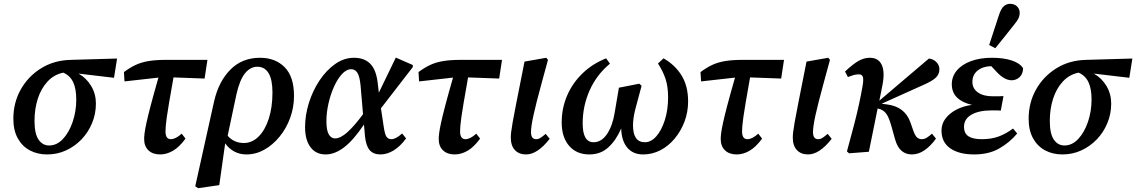

<svg xmlns="http://www.w3.org/2000/svg" viewBox="-20 -796 5959 1007"><path d="M227 14Q177 14 137 -7Q97 -28 73.5 -70Q50 -112 50 -173Q50 -257 88.5 -326Q127 -395 195 -437.5Q263 -480 351 -482L594 -489L578 -388L392 -410Q434 -386 458.5 -344.5Q483 -303 483 -253Q483 -199 463 -150.5Q443 -102 407.5 -65Q372 -28 326 -7Q280 14 227 14ZM161 -162Q161 -95 182 -64Q203 -33 238 -33Q278 -33 310 -67Q342 -101 361 -156.5Q380 -212 380 -274Q380 -330 364 -364.5Q348 -399 312 -415Q263 -405 229 -368Q195 -331 178 -277.5Q161 -224 161 -162Z M633 -369 630 -418Q661 -441 690.5 -455Q720 -469 758 -475.5Q796 -482 850 -482H1068L1053 -384L890 -390Q876 -311 867.5 -261.5Q859 -212 855 -183Q851 -154 849.5 -137Q848 -120 848 -107Q848 -66 876 -66Q901 -66 933 -95L953 -69Q921 -25 887.5 -5.5Q854 14 820 14Q781 14 758.5 -7.5Q736 -29 736 -67Q736 -80 738.5 -99.5Q741 -119 748.5 -153.5Q756 -188 771 -245Q786 -302 811 -389Z M1220 -301 1174 -84Q1207 -46 1259 -46Q1302 -46 1336 -79.5Q1370 -113 1389.5 -173Q1409 -233 1409 -311Q1409 -379 1388.5 -412.5Q1368 -446 1330 -446Q1293 -446 1265 -411.5Q1237 -377 1220 -301ZM1019 191 1004 181 1103 -265Q1127 -369 1188.5 -431Q1250 -493 1344 -493Q1424 -493 1473 -443.5Q1522 -394 1522 -293Q1522 -233 1502 -178Q1482 -123 1446.5 -79.5Q1411 -36 1366.5 -11Q1322 14 1272 14Q1238 14 1209.5 -1Q1181 -16 1161 -44L1130 175Z M1692 -161Q1692 -112 1704.5 -91Q1717 -70 1737 -70Q1766 -70 1802.5 -103Q1839 -136 1884 -197L1871 -349Q1866 -397 1854 -415Q1842 -433 1822 -433Q1797 -433 1773.5 -407.5Q1750 -382 1731.5 -340.5Q1713 -299 1702.5 -252Q1692 -205 1692 -161ZM1688 14Q1637 14 1608.5 -24Q1580 -62 1580 -129Q1580 -192 1600 -256Q1620 -320 1655.5 -373.5Q1691 -427 1737.5 -460Q1784 -493 1837 -493Q1891 -493 1922 -461.5Q1953 -430 1961 -361L1967 -310L2056 -494L2145 -455V-444L1978 -228L1992 -135Q1998 -92 2007 -79Q2016 -66 2033 -66Q2056 -66 2089 -96L2110 -70Q2079 -28 2044.5 -7Q2010 14 1975 14Q1938 14 1918.5 -9Q1899 -32 1894 -84L1889 -143Q1834 -61 1785 -23.5Q1736 14 1688 14Z M2178 -369 2175 -418Q2206 -441 2235.5 -455Q2265 -469 2303 -475.5Q2341 -482 2395 -482H2613L2598 -384L2435 -390Q2421 -311 2412.5 -261.5Q2404 -212 2400 -183Q2396 -154 2394.5 -137Q2393 -120 2393 -107Q2393 -66 2421 -66Q2446 -66 2478 -95L2498 -69Q2466 -25 2432.5 -5.5Q2399 14 2365 14Q2326 14 2303.5 -7.5Q2281 -29 2281 -67Q2281 -80 2283.5 -99.5Q2286 -119 2293.5 -153.5Q2301 -188 2316 -245Q2331 -302 2356 -389Z M2739 14Q2702 14 2680.5 -9Q2659 -32 2659 -75Q2659 -87 2661 -104Q2663 -121 2669 -156Q2675 -191 2688 -256L2731 -473L2845 -493L2854 -482L2821 -361Q2792 -255 2778.5 -194Q2765 -133 2765 -103Q2765 -66 2792 -66Q2804 -66 2815.5 -73.5Q2827 -81 2842 -94L2863 -68Q2799 14 2739 14Z M3071 14Q3004 14 2965 -31Q2926 -76 2926 -154Q2926 -229 2954.5 -295Q2983 -361 3035.5 -411.5Q3088 -462 3159 -490L3179 -462Q3109 -404 3072.5 -322Q3036 -240 3036 -149Q3036 -50 3093 -50Q3135 -50 3164 -93.5Q3193 -137 3204 -206L3226 -336L3333 -357L3345 -346L3312 -223Q3300 -175 3300 -139Q3300 -50 3362 -50Q3395 -50 3422.5 -81.5Q3450 -113 3467 -166.5Q3484 -220 3484 -286Q3484 -341 3471 -381Q3458 -421 3431 -463L3460 -490Q3520 -456 3554.5 -400.5Q3589 -345 3589 -264Q3589 -208 3570 -158Q3551 -108 3518.5 -69Q3486 -30 3443.5 -8Q3401 14 3353 14Q3300 14 3270 -21.5Q3240 -57 3238 -122Q3211 -60 3170.5 -23Q3130 14 3071 14Z M3657 -369 3654 -418Q3685 -441 3714.5 -455Q3744 -469 3782 -475.5Q3820 -482 3874 -482H4092L4077 -384L3914 -390Q3900 -311 3891.5 -261.5Q3883 -212 3879 -183Q3875 -154 3873.5 -137Q3872 -120 3872 -107Q3872 -66 3900 -66Q3925 -66 3957 -95L3977 -69Q3945 -25 3911.5 -5.5Q3878 14 3844 14Q3805 14 3782.5 -7.5Q3760 -29 3760 -67Q3760 -80 3762.5 -99.5Q3765 -119 3772.5 -153.5Q3780 -188 3795 -245Q3810 -302 3835 -389Z M4218 14Q4181 14 4159.5 -9Q4138 -32 4138 -75Q4138 -87 4140 -104Q4142 -121 4148 -156Q4154 -191 4167 -256L4210 -473L4324 -493L4333 -482L4300 -361Q4271 -255 4257.5 -194Q4244 -133 4244 -103Q4244 -66 4271 -66Q4283 -66 4294.5 -73.5Q4306 -81 4321 -94L4342 -68Q4278 14 4218 14Z M4422 -2Q4445 -85 4460 -143.5Q4475 -202 4485 -248Q4495 -294 4503 -339Q4510 -376 4506 -391Q4502 -406 4486 -406Q4470 -406 4457.5 -402.5Q4445 -399 4427 -392L4412 -421Q4455 -461 4483.5 -477Q4512 -493 4542 -493Q4587 -493 4604.5 -456Q4622 -419 4608 -348L4592 -268L4852 -489Q4876 -486 4891.5 -470Q4907 -454 4907 -432Q4907 -407 4888 -388.5Q4869 -370 4815 -347L4604 -252L4634 -248Q4726 -236 4755 -154L4770 -111Q4780 -83 4790.5 -74.5Q4801 -66 4815 -66Q4828 -66 4841 -74Q4854 -82 4868 -95L4889 -69Q4861 -30 4829 -8Q4797 14 4762 14Q4731 14 4708.5 -5Q4686 -24 4674 -67L4657 -128Q4643 -180 4628 -200Q4613 -220 4588 -226L4583 -227L4537 0L4433 8Z M5089 14Q5010 14 4964 -18Q4918 -50 4918 -111Q4918 -147 4939.5 -175Q4961 -203 4997 -221.5Q5033 -240 5078 -246Q5028 -257 5000 -284Q4972 -311 4972 -354Q4972 -395 4998.5 -426.5Q5025 -458 5072.5 -475.5Q5120 -493 5183 -493Q5243 -493 5286 -479Q5329 -465 5346 -438Q5345 -407 5327 -391Q5309 -375 5286 -375Q5249 -375 5210 -416L5179 -449Q5135 -448 5107.5 -426Q5080 -404 5080 -366Q5080 -332 5108.5 -311.5Q5137 -291 5186 -291Q5205 -291 5214.5 -291Q5224 -291 5243 -292L5229 -216Q5221 -217 5208 -217Q5195 -217 5181 -217Q5114 -217 5075 -194.5Q5036 -172 5036 -131Q5036 -97 5059 -81.5Q5082 -66 5129 -66Q5179 -66 5217.5 -80Q5256 -94 5293 -122L5315 -96Q5277 -50 5222 -18Q5167 14 5089 14ZM5168 -560Q5194 -640 5220 -719Q5231 -752 5245.5 -764Q5260 -776 5277 -776Q5300 -776 5314 -762.5Q5328 -749 5328 -729Q5328 -712 5320.5 -697.5Q5313 -683 5296 -663Q5272 -633 5248.5 -603Q5225 -573 5200 -543Z M5552 14Q5502 14 5462 -7Q5422 -28 5398.5 -70Q5375 -112 5375 -173Q5375 -257 5413.5 -326Q5452 -395 5520 -437.5Q5588 -480 5676 -482L5919 -489L5903 -388L5717 -410Q5759 -386 5783.5 -344.5Q5808 -303 5808 -253Q5808 -199 5788 -150.5Q5768 -102 5732.5 -65Q5697 -28 5651 -7Q5605 14 5552 14ZM5486 -162Q5486 -95 5507 -64Q5528 -33 5563 -33Q5603 -33 5635 -67Q5667 -101 5686 -156.5Q5705 -212 5705 -274Q5705 -330 5689 -364.5Q5673 -399 5637 -415Q5588 -405 5554 -368Q5520 -331 5503 -277.5Q5486 -224 5486 -162Z"/></svg>

Font: Source Serif Pro SemiBold
Style: Italic
Weight: 600
Italic angle: -12°
Designer: Frank Grießhammer
Foundry: Adobe Systems Incorporated
Version: Version 3.001;hotconv 1.0.111;makeotfexe 2.5.65597